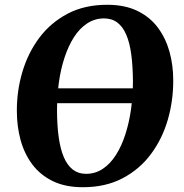

<svg xmlns="http://www.w3.org/2000/svg" viewBox="-20 -773 768 803"><path d="M326.5 10Q253 10 200.8 -15.5Q148.5 -41 115.2 -85.2Q82 -129.5 66.2 -187Q50.5 -244.5 50.5 -308.5Q50 -392.5 73.5 -472Q97 -551.5 144.2 -614.8Q191.5 -678 262.5 -715.5Q333.5 -753 428.5 -753Q502 -753 554.5 -727.5Q607 -702 640 -657.8Q673 -613.5 688.8 -557Q704.5 -500.5 704.5 -438Q705 -352.5 681.8 -272.2Q658.5 -192 611.2 -128.5Q564 -65 492.8 -27.5Q421.5 10 326.5 10ZM339.5 -46Q378.5 -46 409.8 -66.8Q441 -87.5 464.8 -124.8Q488.5 -162 504.2 -210.8Q520 -259.5 528 -316.2Q536 -373 536 -433Q535.5 -496.5 529 -545.2Q522.5 -594 508.2 -627.5Q494 -661 471 -678.5Q448 -696 415 -696Q376.5 -696 344.8 -675.2Q313 -654.5 289.5 -617.8Q266 -581 250 -532.5Q234 -484 226.2 -428Q218.5 -372 218.5 -313.5Q218.5 -249 225.5 -199.2Q232.5 -149.5 247 -115.5Q261.5 -81.5 284.5 -63.8Q307.5 -46 339.5 -46ZM689.5 -403.5 680 -341.5H72.5L82 -403.5Z"/></svg>

Font: Merriweather 28pt ExtraBold
Style: Italic
Weight: 800
Italic angle: -7.8°
Version: Version 2.101